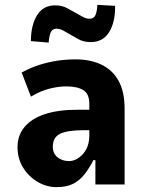

<svg xmlns="http://www.w3.org/2000/svg" viewBox="-20 -758 595 789"><path d="M212 11Q171 11 134 -11Q97 -33 74.5 -70Q52 -107 52 -153Q52 -202 81 -236.5Q110 -271 164.5 -289Q219 -307 298 -307H364V-223H324Q291 -223 267.5 -219.5Q244 -216 228.5 -209Q213 -202 205 -188.5Q197 -175 197 -155Q197 -127 216.5 -111.5Q236 -96 264 -96Q284 -96 303.5 -109.5Q323 -123 335 -146Q347 -169 347 -200V-332Q347 -372 322.5 -387.5Q298 -403 253 -403Q221 -403 184.5 -394Q148 -385 107 -361L69 -460Q106 -480 140.5 -491Q175 -502 212 -508Q249 -514 291 -514Q351 -514 396.5 -492.5Q442 -471 467 -426.5Q492 -382 492 -312V0H372V-100H364Q347 -67 327 -41.5Q307 -16 280 -2.5Q253 11 212 11ZM180 -583 107 -589Q107 -654 132 -695Q157 -736 207 -736Q236 -736 257.5 -723.5Q279 -711 293 -704Q303 -699 318 -690Q333 -681 348 -681Q366 -681 372.5 -696.5Q379 -712 380 -738L453 -734Q454 -667 428.5 -626Q403 -585 353 -585Q323 -585 301.5 -597.5Q280 -610 267 -617Q256 -623 241.5 -631.5Q227 -640 212 -640Q195 -640 188.5 -625Q182 -610 180 -583Z"/></svg>

Font: Nunito Sans 7pt Condensed ExtraBold
Style: Regular
Weight: 800
Width: 3
Designer: Vernon Adams
Foundry: Vernon Adams
Version: Version 3.101;gftools[0.9.27]